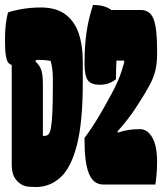

<svg xmlns="http://www.w3.org/2000/svg" viewBox="-30 -740 650 770"><path d="M593 0H384Q345 0 327 -43Q309 -86 309 -178V-187Q324 -207 339 -229.5Q354 -252 372.5 -283.5Q391 -315 417 -363Q432 -390 444.5 -419.5Q457 -449 468 -489V-497H437Q436 -478 435.5 -459Q435 -440 435 -422Q419 -410 403 -405Q387 -400 369 -400Q338 -400 323.5 -416.5Q309 -433 309 -485Q309 -556 317 -610.5Q325 -665 343 -720Q369 -720 387 -714.5Q405 -709 416 -700H534Q572 -700 586 -663.5Q600 -627 600 -541V-524Q600 -486 593 -457Q586 -428 569.5 -397.5Q553 -367 524 -322Q502 -287 481 -260.5Q460 -234 442 -214V-208Q466 -216 486.5 -219Q507 -222 528 -222H532Q561 -222 580.5 -189Q600 -156 600 -89Q600 -67 598 -42Q596 -17 593 0ZM134 -710Q195 -710 232 -682.5Q269 -655 285.5 -606.5Q302 -558 302 -495V-409Q302 -252 279 -160.5Q256 -69 213.5 -29.5Q171 10 114 10Q87 10 72 6.5Q57 3 43 -10Q29 -23 23 -39.5Q17 -56 17 -84V-480Q10 -481 3.5 -488.5Q-3 -496 -6.5 -517Q-10 -538 -10 -580Q-10 -618 -6.5 -644.5Q-3 -671 2 -690Q28 -699 63 -704.5Q98 -710 134 -710ZM142 -195H149Q158 -195 164.5 -201.5Q171 -208 174.5 -228Q178 -248 180 -288.5Q182 -329 182 -398V-423Q182 -466 173 -496Q149 -500 125 -500Q120 -500 114 -499L112 -494Q132 -475 137 -454Q142 -433 142 -404Z"/></svg>

Font: Recursive Mn Csl St XBk
Style: Regular
Weight: 1000
Monospace: yes
Version: Version 1.079;hotconv 1.0.112;makeotfexe 2.5.65598; ttfautoh